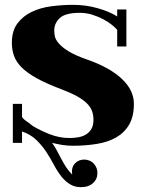

<svg xmlns="http://www.w3.org/2000/svg" viewBox="-20 -533 599 793"><path d="M329 239Q296 243 273.5 230.5Q251 218 234 196.5Q217 175 202.5 147.5Q188 120 170.5 93.5Q153 67 129.5 44.5Q106 22 71 10V57H33V-104H71V-51Q72 -45 87 -34Q94 -29 101 -24Q108 -19 115 -13Q144 5 184.5 21Q225 37 267 37Q285 37 303 34Q321 31 335 22.5Q349 14 357.5 -0.5Q366 -15 366 -38Q366 -58 360 -74.5Q354 -91 339 -106Q324 -121 298 -135.5Q272 -150 232 -165Q171 -188 131.5 -210Q92 -232 69.5 -254.5Q47 -277 38 -302Q29 -327 29 -356Q29 -405 51.5 -435.5Q74 -466 110 -483.5Q146 -501 191.5 -507Q237 -513 282 -513Q335 -513 384 -499Q433 -485 464 -465V-494H502V-341H464V-410Q457 -418 442.5 -430Q428 -442 407.5 -453Q387 -464 362 -472Q337 -480 309 -480Q250 -480 227 -458.5Q204 -437 204 -407Q204 -397 206.5 -383.5Q209 -370 222.5 -354Q236 -338 263.5 -321Q291 -304 340 -287Q432 -255 482.5 -208Q533 -161 533 -104Q533 -52 513.5 -18.5Q494 15 460 34.5Q426 54 379.5 61.5Q333 69 280 69Q258 69 236.5 65.5Q215 62 195 57Q206 72 215 89Q224 106 233 123Q242 140 252.5 156.5Q263 173 278 188Q274 158 289.5 142Q305 126 328 126Q338 126 348.5 130Q359 134 367 142.5Q375 151 379.5 163.5Q384 176 381 194Q379 209 365 222.5Q351 236 329 239Z"/></svg>

Font: Cafe24 ClassicType
Style: Regular
Weight: 400
Designer: Cafe24 thkim, hmlim, mnelim & 4IR
Foundry: Cafe24
Version: Version 1.000